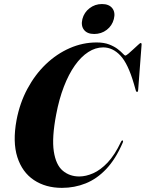

<svg xmlns="http://www.w3.org/2000/svg" viewBox="-20 -922 722 952"><path d="M588 -225.5Q590 -224.5 590.2 -222Q590.5 -219.5 588 -213.5Q553.5 -133.5 507 -84.2Q460.5 -35 405 -12.8Q349.5 9.5 287 9.5Q206.5 9.5 148.2 -29.2Q90 -68 66 -143Q42 -218 62 -326.5Q78 -411 115.8 -481.5Q153.5 -552 207.2 -603.5Q261 -655 325.5 -683.2Q390 -711.5 459 -711.5Q496 -711.5 521.5 -701.5Q547 -691.5 563.5 -678.8Q580 -666 589 -656.2Q598 -646.5 601 -646.5Q605.5 -646.5 616.8 -656Q628 -665.5 641.2 -677.8Q654.5 -690 664.8 -699.5Q675 -709 677.5 -709Q680 -709 681.2 -706.5Q682.5 -704 682 -699.5L665 -475.5Q664.5 -470.5 663.5 -468.5Q662.5 -466.5 660 -466.5Q655 -466 653 -474.5L644 -506Q615 -606 577 -646.5Q539 -687 491.5 -687Q453.5 -687 417.8 -664Q382 -641 351.2 -597.5Q320.5 -554 296.8 -492.5Q273 -431 258.5 -354Q236.5 -238.5 246.8 -171.5Q257 -104.5 291 -75.8Q325 -47 373 -47Q406 -47 442.2 -63Q478.5 -79 513.8 -116.2Q549 -153.5 579.5 -218Q582 -223 584.2 -224.8Q586.5 -226.5 588 -225.5ZM447 -753.5Q412.5 -753.5 396.5 -774Q380.5 -794.5 388.5 -827.5Q397 -860.5 424 -881.2Q451 -902 485.5 -902Q520.5 -902 536.8 -881.2Q553 -860.5 544.5 -827.5Q536 -794.5 509.2 -774Q482.5 -753.5 447 -753.5Z"/></svg>

Font: Fraunces 120pt
Style: Bold Italic
Weight: 700
Italic angle: -16°
Version: Version 1.000;[b76b70a41]